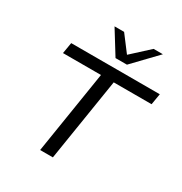

<svg xmlns="http://www.w3.org/2000/svg" viewBox="-211 -1097 1188 1252"><g transform="rotate(30 382.5 -470.5)"><path d="M271 0 370 -622H84L98 -705H765L751 -622H466L367 0ZM397 -765 288 -941H360L451 -821L582 -941H652L483 -765Z"/></g></svg>

Font: Nunito Sans 7pt SemiExpanded
Style: Italic
Weight: 400
Width: 6
Italic angle: -9°
Designer: Vernon Adams
Foundry: Vernon Adams
Version: Version 3.101;gftools[0.9.27]